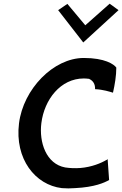

<svg xmlns="http://www.w3.org/2000/svg" viewBox="-20 -1019 662 1040"><path d="M295 -964 431 -789 622 -964 574 -999 442 -882 345 -998ZM557 -153C529 -136 477 -114 415 -109C386 -107 359 -108 333 -112C230 -131 191 -248 204 -352C220 -480 308 -594 434 -594C443 -594 453 -593 462 -592H463L464 -591C483 -582 496 -565 495 -536C539 -534 575 -522 592 -517C602 -561 610 -609 610 -653C597 -671 548 -705 434 -705C269 -705 106 -536 83 -351C59 -158 171 -17 315 0C339 2 362 2 386 0C493 -5 547 -30 571 -44L563 -158C562 -157 561 -154 559 -153Z"/></svg>

Font: Bluebird
Style: LiNrwObl
Weight: 300
Designer: Jasper
Foundry: Cannot Into Space Fonts
Version: Version 0.98